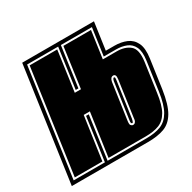

<svg xmlns="http://www.w3.org/2000/svg" viewBox="-161 -727 863 862"><g transform="rotate(-30 270.0 -295.5)"><path d="M-26 0 58 -591H430L410 -450H455Q489 -450 516.5 -438.5Q544 -427 557.5 -399Q571 -371 564 -321L543 -173Q532 -99 510 -62Q488 -25 453.5 -12.5Q419 0 369 0ZM-6 -18H156L187 -241H201L170 -18H371Q416 -18 446.5 -30Q477 -42 496.5 -75.5Q516 -109 525 -173L546 -321Q552 -365 540.5 -389Q529 -413 505.5 -422.5Q482 -432 452 -432H389L409 -573H248L219 -365H205L234 -573H73ZM5 -27 81 -564H224L195 -356H227L256 -564H399L379 -423H451Q493 -423 518.5 -402Q544 -381 536 -321L515 -173Q507 -112 489 -80.5Q471 -49 442.5 -38Q414 -27 372 -27H180L212 -250H180L148 -27ZM350 -100Q358 -100 362 -106Q367 -111 368 -127L394 -310Q396 -326 393 -331Q390 -337 383 -337Q368 -337 364 -315L337 -127Q335 -110 339 -106Q344 -100 350 -100ZM351 -109Q347 -109 346 -113Q344 -116 346 -127L373 -314Q376 -328 382 -328Q388 -328 385 -310L359 -127Q358 -122 357 -118.5Q356 -115 355 -113Q354 -109 351 -109Z"/></g></svg>

Font: Alumni Sans Collegiate One SC
Style: Italic
Weight: 400
Italic angle: -8°
Designer: Robert E. Leuschke
Foundry: Robert E. Leuschke
Version: Version 1.100